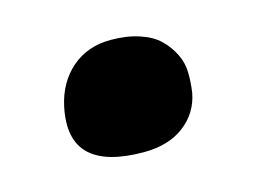

<svg xmlns="http://www.w3.org/2000/svg" viewBox="-46 -456 461 350"><g transform="rotate(-15 184.5 -280.5)"><path d="M189 -173.8Q117.7 -173.8 87.6 -202.9Q57.6 -231.9 69.8 -291Q79.1 -335 109.1 -361.1Q139.2 -387.2 183.1 -387.2Q213.4 -387.2 236.8 -379.4Q260.3 -371.6 273.7 -358.6Q287.1 -345.7 295.7 -328.6Q304.2 -311.5 304.4 -292.7Q304.7 -273.9 301.8 -254.9Q294.9 -218.8 265.4 -196.3Q235.8 -173.8 189 -173.8Z"/></g></svg>

Font: Shantell Sans Irregular Bouncy
Style: Italic
Weight: 800
Italic angle: -11.31°
Designer: Stephen Nixon, Anya Danilova, Shantell Martin
Foundry: Arrow Type
Version: Version 1.006;[9816181b4]